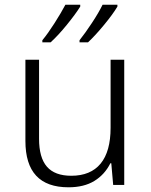

<svg xmlns="http://www.w3.org/2000/svg" viewBox="-20 -786 640 816"><path d="M88 -187V-532H146V-196Q146 -116 179.5 -77.5Q213 -39 283 -39Q365 -39 407.5 -90.5Q450 -142 450 -243V-532H508V0H461L453 -92H449Q425 -44 381 -17Q337 10 271 10Q88 10 88 -187ZM160 -615Q184 -644 212 -688Q240 -732 258 -766H321V-758Q301 -726 264 -680.5Q227 -635 195 -606H160ZM318 -615Q342 -645 371 -689Q400 -733 416 -766H479V-758Q460 -726 422.5 -680.5Q385 -635 354 -606H318Z"/></svg>

Font: Noto Sans Mono UI Light
Style: Regular
Weight: 300
Monospace: yes
Designer: Monotype Design team
Foundry: Monotype Imaging Inc.
Version: Version 1.000